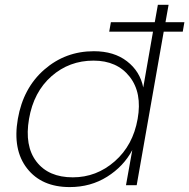

<svg xmlns="http://www.w3.org/2000/svg" viewBox="-20 -760 777 788"><path d="M428.2 -629.9 435.1 -668.9H615.2L627.9 -740.2H671.9L659.2 -668.9H736.8L730 -629.9H651.9L541 0H497.1L522.9 -144Q487.3 -77.1 419.7 -34.7Q352.1 7.8 266.1 7.8Q150.9 7.8 91.1 -68.8Q31.2 -145.5 53.2 -272Q75.2 -398.9 161.9 -474.4Q248.5 -549.8 365.2 -549.8Q447.8 -549.8 501.2 -508.5Q554.7 -467.3 567.9 -400.9L607.9 -629.9ZM544.9 -272Q564 -378.9 512.2 -445.1Q460.4 -511.2 363.8 -511.2Q264.2 -511.2 191.2 -447Q118.2 -382.8 99.1 -272Q80.1 -161.1 129.6 -96.7Q179.2 -32.2 278.8 -32.2Q376 -32.2 450.9 -97.9Q525.9 -163.6 544.9 -272Z"/></svg>

Font: SVN-Poppins ExtraLight
Style: Italic
Weight: 200
Italic angle: -10°
Designer: Ninad Kale (Devanagari), Jonny Pinhorn (Latin)
Foundry: Indian Type Foundry
Version: Version 3.002 2017